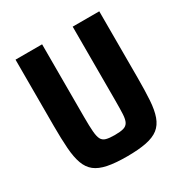

<svg xmlns="http://www.w3.org/2000/svg" viewBox="-161 -818 921 957"><g transform="rotate(-30 299.5 -340.0)"><path d="M299 8Q232 8 188 -1Q144 -10 118 -30.5Q92 -51 79 -87Q66 -123 62 -177.5Q58 -232 58 -307V-688H211V-268Q211 -217 213.5 -186Q216 -155 224 -140Q232 -125 250 -120Q268 -115 299 -115Q331 -115 349 -120Q367 -125 375.5 -140Q384 -155 385.5 -186Q387 -217 387 -268V-688H540V-307Q540 -232 536.5 -177.5Q533 -123 520 -87Q507 -51 481 -30.5Q455 -10 410.5 -1Q366 8 299 8Z"/></g></svg>

Font: Saira SemiCondensed
Style: Bold
Weight: 700
Width: 4
Designer: Hector Gatti with collaboration of the Omnibus-Type team
Foundry: Omnibus-Type
Version: Version 1.101